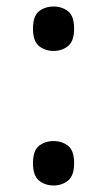

<svg xmlns="http://www.w3.org/2000/svg" viewBox="-20 -561 326 588"><path d="M144 -405Q118 -405 99.5 -420Q81 -435 81 -473Q81 -512 99.5 -526.5Q118 -541 144 -541Q170 -541 188.5 -526.5Q207 -512 207 -473Q207 -435 188.5 -420Q170 -405 144 -405ZM144 7Q118 7 99.5 -8Q81 -23 81 -61Q81 -100 99.5 -114.5Q118 -129 144 -129Q170 -129 188.5 -114.5Q207 -100 207 -61Q207 -23 188.5 -8Q170 7 144 7Z"/></svg>

Font: Noto Serif Toto
Style: Regular
Weight: 400
Designer: Monotype Design Team
Foundry: Monotype Imaging Inc.
Version: Version 2.001